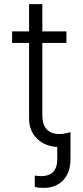

<svg xmlns="http://www.w3.org/2000/svg" viewBox="-20 -696 400 920"><path d="M298.3 -545.5H182.9V-676.1H119.3V-545.5H38V-490.4H119.3V-127.5C119.3 -40.5 186.1 5.7 254.3 8.2V66.4C254.3 126.4 223 148.1 175.8 148.1C165.1 148.1 154.5 146.7 146.7 144.9V199.2C158 203.5 174.7 204.2 190.7 204.2C264.6 204.2 317.8 155.2 317.8 66.4V-62.5L282.3 -54.7C277.3 -54 271.7 -53.6 265.3 -53.6C222.3 -53.6 182.9 -73.9 182.9 -142.4V-490.4H298.3Z"/></svg>

Font: Karasuma Gothic
Style: Light
Weight: 300
Designer: Rasmus Andersson / Ryoko Nishizuka
Foundry: rsms
Version: Version 1.00